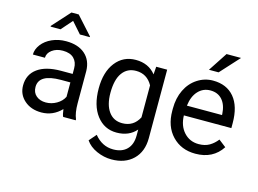

<svg xmlns="http://www.w3.org/2000/svg" viewBox="-121 -970 1876 1398"><g transform="rotate(15 817.5 -271.0)"><path d="M394.5 0Q386.7 -15.6 381.8 -55.7Q318.8 9.8 231.4 9.8Q153.3 9.8 103.3 -34.4Q53.2 -78.6 53.2 -146.5Q53.2 -229 116 -274.7Q178.7 -320.3 292.5 -320.3H380.4V-361.8Q380.4 -409.2 352.1 -437.3Q323.7 -465.3 268.6 -465.3Q220.2 -465.3 187.5 -440.9Q154.8 -416.5 154.8 -381.8H64Q64 -421.4 92 -458.3Q120.1 -495.1 168.2 -516.6Q216.3 -538.1 273.9 -538.1Q365.2 -538.1 417 -492.4Q468.8 -446.8 470.7 -366.7V-123.5Q470.7 -50.8 489.3 -7.8V0ZM244.6 -68.8Q287.1 -68.8 325.2 -90.8Q363.3 -112.8 380.4 -147.9V-256.3H309.6Q143.6 -256.3 143.6 -159.2Q143.6 -116.7 171.9 -92.8Q200.2 -68.8 244.6 -68.8ZM431.6 -616.2V-611.3H356.9L283.7 -694.3L210.9 -611.3H136.2V-617.2L256.3 -750H311Z M590.8 -268.6Q590.8 -392.1 647.9 -465.1Q705.1 -538.1 799.3 -538.1Q896 -538.1 950.2 -469.7L954.6 -528.3H1037.1V-12.7Q1037.1 89.8 976.3 148.9Q915.5 208 813 208Q755.9 208 701.2 183.6Q646.5 159.2 617.7 116.7L664.6 62.5Q722.7 134.3 806.6 134.3Q872.6 134.3 909.4 97.2Q946.3 60.1 946.3 -7.3V-52.7Q892.1 9.8 798.3 9.8Q705.6 9.8 648.2 -64.9Q590.8 -139.6 590.8 -268.6ZM681.6 -258.3Q681.6 -168.9 718.3 -117.9Q754.9 -66.9 820.8 -66.9Q906.2 -66.9 946.3 -144.5V-385.7Q904.8 -461.4 821.8 -461.4Q755.9 -461.4 718.8 -410.2Q681.6 -358.9 681.6 -258.3Z M1392.6 9.8Q1285.2 9.8 1217.8 -60.8Q1150.4 -131.3 1150.4 -249.5V-266.1Q1150.4 -344.7 1180.4 -406.5Q1210.4 -468.3 1264.4 -503.2Q1318.4 -538.1 1381.3 -538.1Q1484.4 -538.1 1541.5 -470.2Q1598.6 -402.3 1598.6 -275.9V-238.3H1240.7Q1242.7 -160.2 1286.4 -112.1Q1330.1 -64 1397.5 -64Q1445.3 -64 1478.5 -83.5Q1511.7 -103 1536.6 -135.3L1591.8 -92.3Q1525.4 9.8 1392.6 9.8ZM1381.3 -463.9Q1326.7 -463.9 1289.6 -424.1Q1252.4 -384.3 1243.7 -312.5H1508.3V-319.3Q1504.4 -388.2 1471.2 -426Q1438 -463.9 1381.3 -463.9ZM1425.3 -750H1534.7L1403.8 -606.4H1331.1Z"/></g></svg>

Font: RobotoSquareBracket
Style: Square-Bracket
Weight: 400
Version: Version 2.137; 2017